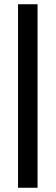

<svg xmlns="http://www.w3.org/2000/svg" viewBox="-20 -756 262 905"><path d="M157 129H65V-736H157Z"/></svg>

Font: Wix Madefor Display Medium
Style: Regular
Weight: 500
Designer: Dalton Maag Ltd
Foundry: Dalton Maag Ltd
Version: Version 3.100